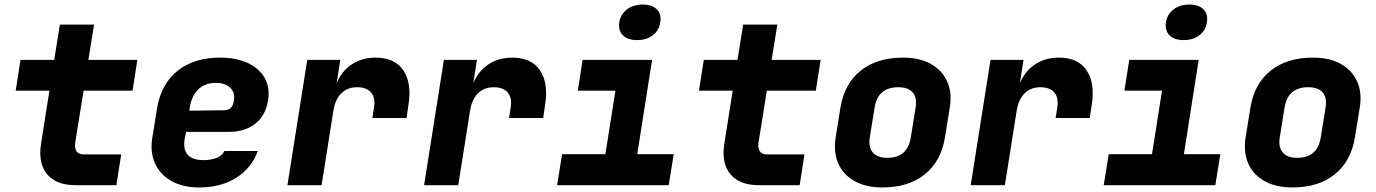

<svg xmlns="http://www.w3.org/2000/svg" viewBox="-20 -813 6040 843"><path d="M311 0Q227 0 187 -48Q147 -96 160 -180L197 -415H49L70 -550H218L243 -705H393L368 -550H583L562 -415H347L310 -185Q307 -163 316 -149Q325 -135 347 -135H512L491 0Z M855 10Q783 10 733 -18Q683 -46 660.5 -96Q638 -146 649 -210L670 -340Q688 -445 760 -502.5Q832 -560 946 -560Q1017 -560 1067.5 -536.5Q1118 -513 1142 -471Q1166 -429 1157 -373Q1147 -307 1101.5 -270.5Q1056 -234 985 -234H797L792 -210Q782 -158 803.5 -134Q825 -110 874 -110Q906 -110 931.5 -120Q957 -130 965 -150H1112Q1084 -74 1016.5 -32Q949 10 855 10ZM811 -327 964 -329Q981 -329 992 -338Q1003 -347 1007 -371Q1013 -406 991 -427.5Q969 -449 928 -449Q879 -449 850 -420Q821 -391 813 -340Z M1242 0 1329 -550H1474L1458 -447Q1479 -500 1524 -530Q1569 -560 1630 -560Q1713 -560 1751 -504Q1789 -448 1773 -350L1765 -295H1615L1622 -340Q1629 -383 1609.5 -406.5Q1590 -430 1548 -430Q1506 -430 1479 -403.5Q1452 -377 1444 -328L1392 0Z M1842 0 1929 -550H2074L2058 -447Q2079 -500 2124 -530Q2169 -560 2230 -560Q2313 -560 2351 -504Q2389 -448 2373 -350L2365 -295H2215L2222 -340Q2229 -383 2209.5 -406.5Q2190 -430 2148 -430Q2106 -430 2079 -403.5Q2052 -377 2044 -328L1992 0Z M2426 0 2448 -136H2638L2682 -415H2517L2538 -550H2843L2778 -136H2938L2916 0ZM2777 -637Q2736 -637 2715 -658Q2694 -679 2699 -715Q2705 -751 2733 -772Q2761 -793 2802 -793Q2843 -793 2864 -772Q2885 -751 2879 -715Q2874 -679 2846 -658Q2818 -637 2777 -637Z M3311 0Q3227 0 3187 -48Q3147 -96 3160 -180L3197 -415H3049L3070 -550H3218L3243 -705H3393L3368 -550H3583L3562 -415H3347L3310 -185Q3307 -163 3316 -149Q3325 -135 3347 -135H3512L3491 0Z M3854 10Q3782 10 3732 -18Q3682 -46 3660.5 -95.5Q3639 -145 3649 -210L3670 -340Q3687 -445 3758.5 -502.5Q3830 -560 3945 -560Q4018 -560 4067.5 -532Q4117 -504 4139 -454.5Q4161 -405 4150 -340L4129 -210Q4112 -105 4040.5 -47.5Q3969 10 3854 10ZM3875 -120Q3965 -120 3979 -210L4000 -340Q4007 -384 3987.5 -407Q3968 -430 3924 -430Q3834 -430 3820 -340L3799 -210Q3792 -167 3812 -143.5Q3832 -120 3875 -120Z M4242 0 4329 -550H4474L4458 -447Q4479 -500 4524 -530Q4569 -560 4630 -560Q4713 -560 4751 -504Q4789 -448 4773 -350L4765 -295H4615L4622 -340Q4629 -383 4609.5 -406.5Q4590 -430 4548 -430Q4506 -430 4479 -403.5Q4452 -377 4444 -328L4392 0Z M4826 0 4848 -136H5038L5082 -415H4917L4938 -550H5243L5178 -136H5338L5316 0ZM5177 -637Q5136 -637 5115 -658Q5094 -679 5099 -715Q5105 -751 5133 -772Q5161 -793 5202 -793Q5243 -793 5264 -772Q5285 -751 5279 -715Q5274 -679 5246 -658Q5218 -637 5177 -637Z M5654 10Q5582 10 5532 -18Q5482 -46 5460.5 -95.5Q5439 -145 5449 -210L5470 -340Q5487 -445 5558.5 -502.5Q5630 -560 5745 -560Q5818 -560 5867.5 -532Q5917 -504 5939 -454.5Q5961 -405 5950 -340L5929 -210Q5912 -105 5840.5 -47.5Q5769 10 5654 10ZM5675 -120Q5765 -120 5779 -210L5800 -340Q5807 -384 5787.5 -407Q5768 -430 5724 -430Q5634 -430 5620 -340L5599 -210Q5592 -167 5612 -143.5Q5632 -120 5675 -120Z"/></svg>

Font: JetBrains Mono NL ExtraBold
Style: Italic
Weight: 800
Italic angle: -9°
Monospace: yes
Designer: Philipp Nurullin, Konstantin Bulenkov
Foundry: JetBrains
Version: Version 2.305; ttfautohint (v1.8.4.7-5d5b)